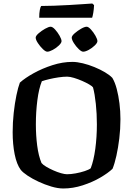

<svg xmlns="http://www.w3.org/2000/svg" viewBox="-20 -1072 757 1092"><path d="M340 0Q309 0 272 -11Q235 -22 199.5 -38.5Q164 -55 137 -73Q110 -91 98 -106Q75 -137 63.5 -194Q52 -251 52 -320Q52 -375 58 -430Q64 -485 73.5 -530.5Q83 -576 93 -602Q123 -629 172 -656Q221 -683 278.5 -701.5Q336 -720 392 -720Q418 -720 451 -712Q484 -704 517 -690.5Q550 -677 577 -661Q604 -645 619 -629Q634 -604 644 -566Q654 -528 659.5 -483.5Q665 -439 665 -394Q665 -338 658.5 -284.5Q652 -231 642 -186Q632 -141 620 -112Q595 -88 550.5 -62Q506 -36 450.5 -18Q395 0 340 0ZM361 -81Q383 -81 410.5 -86Q438 -91 462 -99Q486 -107 496 -115Q513 -159 522 -225.5Q531 -292 531 -365Q531 -425 525 -481.5Q519 -538 509 -575Q504 -582 487 -592Q470 -602 447 -612Q424 -622 401 -629Q378 -636 362 -636Q340 -636 313 -632Q286 -628 260.5 -622Q235 -616 218 -610Q201 -568 192.5 -502Q184 -436 184 -365Q184 -302 191.5 -244Q199 -186 216 -145Q224 -135 242.5 -124Q261 -113 283.5 -103Q306 -93 327 -87Q348 -81 361 -81ZM453 -778Q443 -778 427.5 -793Q412 -808 400 -827Q388 -846 388 -858Q388 -868 404.5 -882.5Q421 -897 441 -908.5Q461 -920 473 -920Q483 -920 497.5 -904Q512 -888 523 -868.5Q534 -849 534 -838Q534 -828 519 -813.5Q504 -799 485 -788.5Q466 -778 453 -778ZM249 -778Q239 -778 223.5 -793Q208 -808 195.5 -827Q183 -846 183 -858Q183 -868 199.5 -882.5Q216 -897 236.5 -908.5Q257 -920 268 -920Q279 -920 293.5 -904Q308 -888 319 -868.5Q330 -849 330 -838Q330 -828 315 -813.5Q300 -799 280.5 -788.5Q261 -778 249 -778ZM203 -971Q203 -998 206.5 -1015.5Q210 -1033 214 -1038Q245 -1038 287.5 -1039.5Q330 -1041 374 -1043.5Q418 -1046 453 -1048.5Q488 -1051 505 -1052L515 -1043Q514 -1019 510.5 -999Q507 -979 504 -971Z"/></svg>

Font: Texturina 72pt
Style: Bold
Weight: 700
Designer: Guillermo Torres Carreño
Foundry: Omnibus-Type
Version: Version 1.002; ttfautohint (v1.8.3)